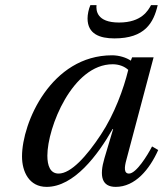

<svg xmlns="http://www.w3.org/2000/svg" viewBox="-20 -718 638 750"><path d="M322 -646C322 -585 370 -568 427 -568C546 -568 580 -629 596 -698H570C559 -678 534 -630 445 -630C357 -630 355 -678 357 -698H333C326 -682 322 -661 322 -646ZM66 -107C66 -47 94 12 162 12C269 12 362 -112 420 -214H422L388 -100C367 -29 378 12 432 12C508 12 564 -56 598 -132L574 -146C556 -111 512 -40 484 -40C464 -40 465 -63 474 -95L580 -494H496L491 -481C474 -493 445 -502 418 -502C180 -502 66 -239 66 -107ZM165 -110C165 -220 263 -467 420 -467C444 -467 466 -459 481 -445C463 -371 427 -272 374 -192C318 -107 257 -40 209 -40C176 -40 165 -71 165 -110Z"/></svg>

Font: Heuristica
Style: Italic
Weight: 400
Italic angle: -13°
Version: Version 1.0.1